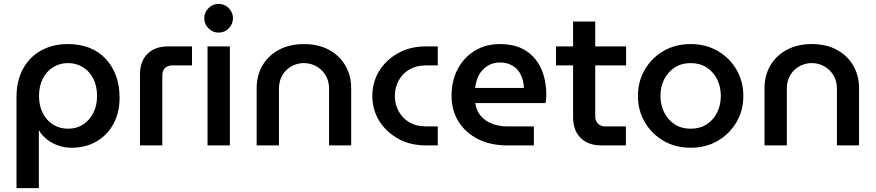

<svg xmlns="http://www.w3.org/2000/svg" viewBox="-20 -749 4514 989"><path d="M330 -522Q252 -522 192 -489Q132 -456 98.5 -394.5Q65 -333 65 -249V220H180V-77H181Q197 -50 223 -30Q249 -10 281 1Q313 12 349 12Q422 12 477.5 -20.5Q533 -53 564.5 -111Q596 -169 596 -247Q596 -308 577.5 -358.5Q559 -409 524.5 -446Q490 -483 441 -502.5Q392 -522 330 -522ZM330 -424Q374 -424 408 -402.5Q442 -381 461 -343Q480 -305 480 -255Q480 -206 461 -168Q442 -130 408.5 -108Q375 -86 331 -86Q287 -86 253 -107.5Q219 -129 200 -167Q181 -205 181 -255Q181 -305 200 -343Q219 -381 253 -402.5Q287 -424 330 -424Z M701 0V-365Q701 -433 739.5 -471.5Q778 -510 846 -510H969V-412H867Q843 -412 829.5 -398Q816 -384 816 -360V0Z M1049 0V-510H1164V0ZM1106 -581Q1076 -581 1054 -603Q1032 -625 1032 -655Q1032 -685 1054 -707Q1076 -729 1106 -729Q1137 -729 1158.5 -707Q1180 -685 1180 -655Q1180 -625 1158.5 -603Q1137 -581 1106 -581Z M1302 0V-294Q1302 -360 1332 -411.5Q1362 -463 1417 -492.5Q1472 -522 1546 -522Q1620 -522 1674.5 -492.5Q1729 -463 1759 -411.5Q1789 -360 1789 -294V0H1675V-293Q1675 -332 1657 -361.5Q1639 -391 1609.5 -407.5Q1580 -424 1545 -424Q1511 -424 1481.5 -407.5Q1452 -391 1434.5 -361.5Q1417 -332 1417 -293V0Z M2173 0Q2094 0 2032 -34Q1970 -68 1934 -125.5Q1898 -183 1898 -255Q1898 -327 1934 -384.5Q1970 -442 2032 -476Q2094 -510 2173 -510H2235V-412H2171Q2125 -412 2089.5 -391.5Q2054 -371 2034 -335Q2014 -299 2014 -255Q2014 -211 2034 -175Q2054 -139 2089.5 -118.5Q2125 -98 2171 -98H2235V0Z M2593 0Q2507 0 2442.5 -32.5Q2378 -65 2342 -122.5Q2306 -180 2306 -255Q2306 -334 2338 -394Q2370 -454 2426 -488Q2482 -522 2555 -522Q2637 -522 2690 -487Q2743 -452 2768.5 -393Q2794 -334 2794 -261Q2794 -251 2793 -238Q2792 -225 2790 -218H2428Q2434 -178 2457 -151.5Q2480 -125 2515 -111.5Q2550 -98 2593 -98H2730V0ZM2427 -296H2679Q2678 -315 2673.5 -334Q2669 -353 2659.5 -370Q2650 -387 2635.5 -399.5Q2621 -412 2601 -419.5Q2581 -427 2555 -427Q2525 -427 2502 -415.5Q2479 -404 2463 -385.5Q2447 -367 2438.5 -343.5Q2430 -320 2427 -296Z M3077 0Q3009 0 2970.5 -39Q2932 -78 2932 -145V-638H3046V-150Q3046 -127 3060 -112.5Q3074 -98 3097 -98H3204V0ZM2844 -412V-510H3205V-412Z M3538 12Q3459 12 3398 -23.5Q3337 -59 3301.5 -119.5Q3266 -180 3266 -255Q3266 -330 3301.5 -390.5Q3337 -451 3398 -486.5Q3459 -522 3538 -522Q3616 -522 3677 -486.5Q3738 -451 3773.5 -390.5Q3809 -330 3809 -255Q3809 -180 3773.5 -119.5Q3738 -59 3677 -23.5Q3616 12 3538 12ZM3538 -86Q3585 -86 3620 -108.5Q3655 -131 3674 -169.5Q3693 -208 3693 -255Q3693 -302 3674 -340.5Q3655 -379 3620 -401.5Q3585 -424 3538 -424Q3490 -424 3455.5 -401.5Q3421 -379 3401.5 -340.5Q3382 -302 3382 -255Q3382 -208 3401.5 -169.5Q3421 -131 3455.5 -108.5Q3490 -86 3538 -86Z M3918 0V-294Q3918 -360 3948 -411.5Q3978 -463 4033 -492.5Q4088 -522 4162 -522Q4236 -522 4290.5 -492.5Q4345 -463 4375 -411.5Q4405 -360 4405 -294V0H4291V-293Q4291 -332 4273 -361.5Q4255 -391 4225.5 -407.5Q4196 -424 4161 -424Q4127 -424 4097.5 -407.5Q4068 -391 4050.5 -361.5Q4033 -332 4033 -293V0Z"/></svg>

Font: MuseoModerno SemiBold Medium
Style: Regular
Weight: 500
Version: Version 1.001